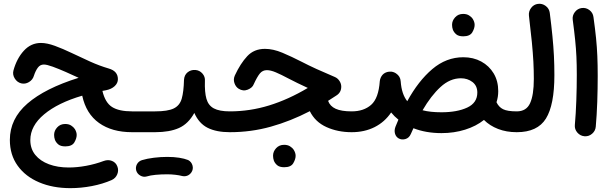

<svg xmlns="http://www.w3.org/2000/svg" viewBox="-20 -667 3241 1017"><path d="M196.8 -439.5Q229 -439.5 271 -424.1Q313 -408.7 360.4 -386Q407.7 -363.3 457.5 -340.8Q507.3 -318.4 555.7 -304.2Q604.5 -290.5 604.5 -247.6Q604.5 -226.6 587.4 -210.7Q570.3 -194.8 541.5 -189Q532.2 -187.5 522.5 -185.5Q537.1 -123.5 573.5 -100.3Q609.9 -77.1 679.2 -77.1H679.7Q702.6 -77.1 718.8 -61Q734.9 -44.9 734.9 -22Q734.9 0.5 718.8 16.8Q702.6 33.2 679.7 33.2H679.2Q573.2 33.2 504.6 -15.6Q436 -64.5 415.5 -160.2Q287.1 -122.6 213.9 -61.5Q140.6 -0.5 140.6 75.2Q140.6 121.1 167 153.6Q193.4 186 239.3 203.1Q285.2 220.2 344.2 220.2Q387.7 220.2 435.8 211.4Q483.9 202.6 529.8 185.5Q552.7 177.2 573 185.3Q593.3 193.4 601.1 213.4Q609.9 234.4 601.3 255.6Q592.8 276.9 571.8 286.6Q523.9 307.6 466.6 318.6Q409.2 329.6 353 329.6Q259.8 329.6 187.3 298.8Q114.7 268.1 73.5 210.7Q32.2 153.3 32.2 74.2Q32.2 -37.6 125.2 -118.4Q218.3 -199.2 396.5 -254.9Q365.2 -269.5 328.1 -285.9Q291 -302.2 259.5 -313.7Q228 -325.2 212.4 -325.2Q192.4 -325.2 180.2 -308.3Q168 -291.5 159.7 -266.1Q153.3 -244.1 133.3 -232.2Q113.3 -220.2 91.8 -225.6Q70.3 -231.4 57.9 -251.7Q45.4 -272 51.3 -293.9Q68.8 -357.4 106.4 -398.4Q144 -439.5 196.8 -439.5ZM266.6 47.4Q266.6 25.4 283 7.6Q299.3 -10.3 325.2 -10.3Q343.8 -10.3 356.4 -2.4Q369.1 5.4 376.5 16.6Q386.2 32.7 386.2 47.9Q386.2 65.9 373.8 87.2Q361.3 108.4 325.7 108.4Q301.3 108.4 288.8 97.9Q276.4 87.4 271 73.7Q266.6 61 266.6 47.4Z M624 -22Q624 -44.9 640.6 -61Q657.2 -77.1 679.7 -77.1H801.8Q824.7 -77.1 841.1 -61Q857.4 -44.9 857.4 -22Q857.4 0.5 841.1 16.8Q824.7 33.2 801.8 33.2H679.7Q657.2 33.2 640.6 16.8Q624 0.5 624 -22Z M746.1 -22Q746.1 -44.9 762.7 -61Q779.3 -77.1 801.8 -77.1Q868.2 -77.1 900.1 -92.5Q932.1 -107.9 942.6 -144.5Q953.1 -181.2 954.6 -243.7Q956.1 -269.5 973.4 -283.7Q990.7 -297.9 1014.2 -296.4Q1037.1 -294.9 1052.2 -277.6Q1067.4 -260.3 1065.4 -237.8Q1063.5 -178.7 1073.5 -143.6Q1083.5 -108.4 1112.8 -92.8Q1142.1 -77.1 1197.3 -77.1H1197.8Q1220.7 -77.1 1236.8 -61Q1252.9 -44.9 1252.9 -22Q1252.9 0.5 1236.8 16.8Q1220.7 33.2 1197.8 33.2H1197.3Q1126 33.2 1079.8 10Q1033.7 -13.2 1009.3 -68.8Q977.5 -11.2 928 11Q878.4 33.2 801.8 33.2Q779.3 33.2 762.7 16.8Q746.1 0.5 746.1 -22ZM701.7 236.8Q696.8 219.2 705.3 203.1Q713.9 187 731.9 181.2Q759.3 172.9 795.2 168.5Q831.1 164.1 866.2 164.1Q900.9 164.1 929 168.5Q957 172.9 976.6 180.7Q994.6 190.4 999.8 210Q1004.9 229.5 993.7 246.1Q984.4 259.3 971.2 263.9Q958 268.6 943.8 265.1Q929.7 261.2 908.4 258.8Q887.2 256.3 866.2 256.3Q833 256.3 804.4 259Q775.9 261.7 757.3 267.6Q739.7 272.5 723.4 263.2Q707 253.9 701.7 236.8Z M1383.3 -408.2Q1426.8 -408.2 1476.1 -387.5Q1525.4 -366.7 1578.6 -339.4Q1613.3 -321.3 1656.7 -301.5Q1700.2 -281.7 1754.4 -258.8Q1769 -252.4 1778.3 -238Q1787.6 -223.6 1787.6 -208Q1787.6 -177.2 1761.7 -161.1Q1739.3 -146.5 1717.8 -132.8Q1728 -104.5 1758.1 -90.8Q1788.1 -77.1 1842.3 -77.1H1842.8Q1865.7 -77.1 1881.8 -61Q1897.9 -44.9 1897.9 -22Q1897.9 0.5 1881.8 16.8Q1865.7 33.2 1842.8 33.2H1842.3Q1769 33.2 1709.2 6.1Q1649.4 -21 1621.1 -78.1Q1519.5 -25.4 1414.8 3.9Q1310.1 33.2 1197.8 33.2Q1174.8 33.2 1158.4 16.8Q1142.1 0.5 1142.1 -22Q1142.1 -44.4 1158.4 -60.8Q1174.8 -77.1 1197.8 -77.1Q1303.7 -77.1 1405.8 -108.6Q1507.8 -140.1 1610.4 -201.2Q1581.5 -214.8 1555.7 -227.1Q1529.8 -239.3 1506.3 -252Q1468.8 -272 1441.2 -283.7Q1413.6 -295.4 1393.6 -295.4Q1371.1 -295.4 1356.7 -278.1Q1342.3 -260.7 1323.7 -220.2Q1316.9 -202.1 1292.2 -192.1Q1267.6 -182.1 1243.7 -197.3Q1228.5 -207 1221.7 -227.1Q1214.8 -247.1 1224.1 -267.6Q1253.4 -330.6 1289.6 -369.4Q1325.7 -408.2 1383.3 -408.2ZM1426.3 157.7Q1426.3 135.7 1442.6 117.9Q1459 100.1 1484.9 100.1Q1503.4 100.1 1516.1 107.9Q1528.8 115.7 1536.1 127Q1545.9 143.1 1545.9 158.2Q1545.9 176.3 1533.4 197.5Q1521 218.8 1485.4 218.8Q1460.9 218.8 1448.5 208.3Q1436 197.8 1430.7 184.1Q1426.3 171.4 1426.3 157.7Z M1787.6 -22Q1787.6 -44.9 1804 -61Q1820.3 -77.1 1842.8 -77.1Q1906.7 -77.1 1946 -111.8Q1985.4 -146.5 1991.7 -237.3Q1992.7 -246.6 1996.6 -255.4Q2008.8 -282.7 2039.1 -287.1Q2045.4 -288.1 2051.8 -287.6Q2065.9 -286.1 2077.6 -278.3Q2101.1 -262.7 2102.5 -235.4Q2107.4 -168 2137.2 -130.9Q2195.8 -238.3 2269.8 -301Q2343.8 -363.8 2434.1 -363.8Q2487.3 -363.8 2529.1 -341.1Q2570.8 -318.4 2595 -278.1Q2619.1 -237.8 2619.1 -184.1Q2619.1 -153.3 2609.9 -125.5Q2622.1 -99.6 2645 -88.4Q2668 -77.1 2716.8 -77.1H2717.3Q2740.2 -77.1 2756.3 -61Q2772.5 -44.9 2772.5 -22Q2772.5 0.5 2756.3 16.8Q2740.2 33.2 2717.3 33.2H2716.8Q2662.6 33.2 2618.4 16.1Q2574.2 -1 2543.5 -31.7Q2502 1.5 2443.6 19.8Q2385.3 38.1 2318.4 38.1Q2236.3 38.1 2169.9 12.2Q2163.1 26.9 2156.2 42.5Q2147 64 2127.2 69.6Q2107.4 75.2 2091.3 65.9Q2077.1 57.6 2072.3 40.8Q2067.4 23.9 2074.7 4.4Q2082.5 -15.1 2090.3 -33.2Q2068.8 -50.3 2051.8 -71.3Q2018.1 -21 1964.6 6.1Q1911.1 33.2 1842.8 33.2Q1820.3 33.2 1804 16.8Q1787.6 0.5 1787.6 -22ZM2421.4 -252.4Q2363.8 -252.4 2313.5 -206.3Q2263.2 -160.2 2218.3 -83Q2258.8 -72.3 2318.4 -72.3Q2401.4 -72.3 2454.8 -97.2Q2508.3 -122.1 2508.3 -176.8Q2508.3 -212.9 2482.4 -232.7Q2456.5 -252.4 2421.4 -252.4ZM2374.5 -535.6Q2374.5 -557.6 2390.9 -575.4Q2407.2 -593.3 2433.1 -593.3Q2451.7 -593.3 2464.4 -585.4Q2477.1 -577.6 2484.4 -566.4Q2494.1 -550.3 2494.1 -535.2Q2494.1 -517.1 2481.7 -495.8Q2469.2 -474.6 2433.6 -474.6Q2409.2 -474.6 2396.7 -485.1Q2384.3 -495.6 2378.9 -509.3Q2374.5 -522 2374.5 -535.6Z M2662.1 -22Q2662.1 -44.9 2678.5 -61Q2694.8 -77.1 2717.3 -77.1Q2768.1 -77.1 2787.8 -120.4Q2807.6 -163.6 2807.6 -249Q2807.6 -294.9 2805.2 -340.8Q2802.7 -386.7 2797.1 -444.6Q2791.5 -502.4 2781.7 -584Q2779.3 -606.4 2793.2 -625Q2807.1 -643.6 2829.6 -646.5Q2852.1 -649.4 2870.6 -635.5Q2889.2 -621.6 2892.1 -598.6Q2900.9 -529.8 2906.2 -475.1Q2911.6 -420.4 2914.1 -371.1Q2916.5 -321.8 2916.5 -268.6Q2916.5 -111.3 2871.8 -39.1Q2827.1 33.2 2717.3 33.2Q2694.8 33.2 2678.5 16.8Q2662.1 0.5 2662.1 -22Z M3013.7 -562Q3010.7 -584.5 3024.9 -603Q3039.1 -621.6 3061.5 -624.5Q3084 -627.4 3102.3 -613.5Q3120.6 -599.6 3123.5 -576.7Q3132.3 -513.7 3137.2 -465.1Q3142.1 -416.5 3144 -369.9Q3146 -323.2 3146 -265.1Q3146 -197.3 3143.6 -127Q3141.1 -56.6 3135.7 3.9Q3133.8 26.4 3116.2 41.5Q3098.6 56.6 3075.7 54.7Q3053.2 52.7 3038.1 35.2Q3022.9 17.6 3024.9 -4.9Q3030.3 -65.4 3032.7 -135Q3035.2 -204.6 3035.2 -270.5Q3035.2 -324.7 3033.2 -366.9Q3031.2 -409.2 3026.6 -454.3Q3022 -499.5 3013.7 -562Z"/></svg>

Font: Mikhak-DS2-FD SemiBold
Style: Regular
Weight: 600
Designer: Amin Abedi
Version: Version 3.2